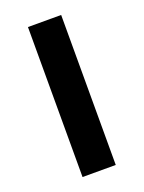

<svg xmlns="http://www.w3.org/2000/svg" viewBox="-110 -597 488 652"><g transform="rotate(-20 134.0 -271.0)"><path d="M194 0H74V-542H194Z"/></g></svg>

Font: Noto Sans Telugu SemiCondensed SemiBold
Style: Regular
Weight: 600
Width: 4
Designer: Jelle Bosma - Monotype Design Team
Foundry: Monotype Imaging Inc.
Version: Version 2.005; ttfautohint (v1.8.4.7-5d5b)